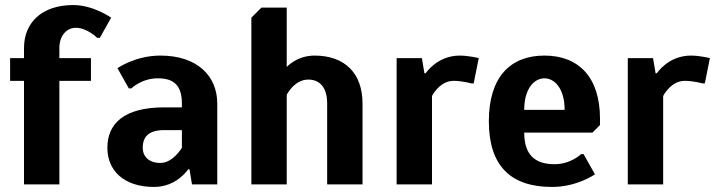

<svg xmlns="http://www.w3.org/2000/svg" viewBox="-20 -730 2830 760"><path d="M270 -710C145 -710 75 -640 75 -540V-500H20V-410H75V0H215V-410H340V-500H215V-540C215 -590 245 -620 280 -620C325 -620 365 -580 365 -580H375L420 -660C420 -660 350 -710 270 -710Z M700 -305H630C470 -305 405 -240 405 -145C405 -55 470 10 590 10C680 10 725 -60 725 -60H730L740 0H840V-320C840 -430 760 -510 615 -510C515 -510 445 -460 445 -460L490 -380H500C500 -380 540 -420 605 -420C670 -420 700 -390 700 -320ZM700 -145C700 -145 665 -85 615 -85C570 -85 545 -110 545 -145C545 -190 570 -215 630 -215H700Z M1015 -700 975 -660V0H1115V-355C1115 -355 1145 -415 1200 -415C1245 -415 1275 -385 1275 -320V0H1415V-320C1415 -440 1345 -510 1225 -510C1155 -510 1115 -465 1115 -465V-700Z M1775 -410C1810 -410 1845 -400 1845 -400H1855L1875 -500C1875 -500 1835 -510 1800 -510C1710 -510 1665 -440 1665 -440H1660L1650 -500H1550V0H1690V-350C1690 -350 1720 -410 1775 -410Z M2135 -420C2175 -420 2215 -380 2215 -295H2055C2055 -380 2095 -420 2135 -420ZM2165 10C2265 10 2335 -40 2335 -40L2290 -120H2280C2280 -120 2240 -80 2175 -80C2095 -80 2055 -120 2055 -205H2325L2355 -235V-260C2355 -425 2270 -510 2135 -510C2000 -510 1915 -425 1915 -250C1915 -75 2000 10 2165 10Z M2690 -410C2725 -410 2760 -400 2760 -400H2770L2790 -500C2790 -500 2750 -510 2715 -510C2625 -510 2580 -440 2580 -440H2575L2565 -500H2465V0H2605V-350C2605 -350 2635 -410 2690 -410Z"/></svg>

Font: Scada
Style: Bold
Weight: 700
Designer: Jovanny Lemonad
Foundry: Jovanny Lemonad
Version: Version 3.005